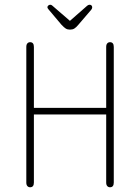

<svg xmlns="http://www.w3.org/2000/svg" viewBox="-20 -782 591 810"><path d="M123 -327V-584Q123 -594 119 -599Q115 -604 107 -604Q100 -604 95.5 -599Q91 -594 91 -584V-12Q91 -2 95.5 3Q100 8 107 8Q115 8 119 3Q123 -2 123 -12V-299H428V-12Q428 -2 432.5 3Q437 8 444 8Q452 8 456 3Q460 -2 460 -12V-584Q460 -594 456 -599Q452 -604 444 -604Q437 -604 432.5 -599Q428 -594 428 -584V-327ZM275 -694 201 -758Q197 -762 192 -762Q188 -762 184 -759Q180 -756 180 -751Q180 -748 185 -742L239 -678Q250 -666 257.5 -661.5Q265 -657 275 -657Q286 -657 293.5 -661.5Q301 -666 311 -678L365 -741Q369 -746 369 -751Q369 -756 366 -759Q363 -762 358 -762Q353 -762 348 -758Z"/></svg>

Font: Beiruti ExtraLight
Style: Regular
Weight: 250
Designer: Arlette Boutros
Foundry: Boutros
Version: Version 1.41